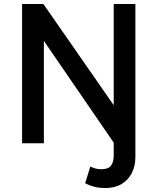

<svg xmlns="http://www.w3.org/2000/svg" viewBox="-20 -720 792 965"><path d="M560.5 10 200.5 -514.5V0H91V-700H198L560.5 -178.5ZM511 225Q478.5 225 454 218.8Q429.5 212.5 408 201L434 117Q446.5 123 459.2 126.8Q472 130.5 490 130.5Q523.5 130.5 537.5 112.8Q551.5 95 551.5 62V-700H660.5V67.5Q660.5 115.5 642 150.8Q623.5 186 590 205.5Q556.5 225 511 225Z"/></svg>

Font: Geologica Cursive
Style: Regular
Weight: 400
Designer: Sindre Bremnes, Frode Helland
Foundry: Monokrom Skriftforlag AS
Version: Version 1.010;gftools[0.9.28]